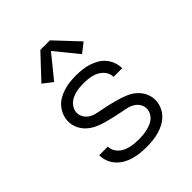

<svg xmlns="http://www.w3.org/2000/svg" viewBox="-211 -886 1022 1022"><g transform="rotate(-45 300.0 -375.0)"><path d="M299 8Q275 8 251 5.5Q227 3 204 -3.5Q181 -10 160 -22Q139 -34 123 -51.5Q107 -69 98 -92Q89 -115 89 -138Q89 -139 89 -139.5Q89 -140 89 -140H154Q154 -140 154 -140Q154 -140 154 -140Q154 -124 161 -109.5Q168 -95 180 -84Q192 -73 206.5 -66.5Q221 -60 236 -56.5Q251 -53 267 -51.5Q283 -50 299 -50Q314 -50 330 -51.5Q346 -53 361 -56.5Q376 -60 391 -66Q406 -72 418 -82.5Q430 -93 437 -107.5Q444 -122 444 -137Q444 -155 435 -170Q426 -185 411.5 -195Q397 -205 380.5 -209.5Q364 -214 347 -217H346Q319 -222 292.5 -228Q266 -234 240 -241Q214 -248 189 -259Q164 -270 143.5 -288Q123 -306 111 -331Q99 -356 99 -383Q99 -406 107.5 -428Q116 -450 131 -468Q146 -486 166.5 -497.5Q187 -509 209.5 -516Q232 -523 255 -525.5Q278 -528 301 -528Q324 -528 347.5 -525.5Q371 -523 393 -516Q415 -509 435.5 -497.5Q456 -486 471 -468.5Q486 -451 494.5 -428.5Q503 -406 503 -383Q503 -383 503 -382.5Q503 -382 503 -381H438Q438 -381 438 -381.5Q438 -382 438 -382Q438 -397 431.5 -411Q425 -425 414 -435.5Q403 -446 389.5 -453Q376 -460 361.5 -463.5Q347 -467 331.5 -468.5Q316 -470 301 -470Q286 -470 271 -468.5Q256 -467 241.5 -463.5Q227 -460 213 -453.5Q199 -447 188 -436.5Q177 -426 170.5 -412Q164 -398 164 -383Q164 -366 173 -350.5Q182 -335 196.5 -325Q211 -315 228 -310.5Q245 -306 262 -303H263Q290 -298 316 -292Q342 -286 368 -278.5Q394 -271 419 -260.5Q444 -250 464.5 -232Q485 -214 497 -189Q509 -164 509 -137Q509 -114 500 -91Q491 -68 474.5 -50.5Q458 -33 437 -21.5Q416 -10 393 -3.5Q370 3 346.5 5.5Q323 8 299 8ZM405 -585 300 -714 195 -585 141 -627 264 -758H336L459 -627Z"/></g></svg>

Font: Iosevka Custom Light Extended
Style: Regular
Weight: 300
Width: 7
Monospace: yes
Designer: Belleve Invis
Foundry: Belleve Invis
Version: Version 11.2.4; ttfautohint (v1.8.4)